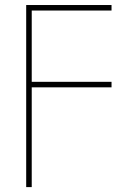

<svg xmlns="http://www.w3.org/2000/svg" viewBox="-20 -556 542 780"><path d="M86.4 204.1V-535.6H433.1V-513.2H108.9V-223.6H433.1V-201.2H108.9V204.1Z"/></svg>

Font: Inter 20pt Thin
Style: Regular
Weight: 250
Version: Version 4.001;git-66647c0bb